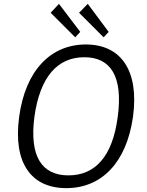

<svg xmlns="http://www.w3.org/2000/svg" viewBox="-20 -963 759 993"><path d="M285 -943 242 -897 369 -770 395 -798ZM434 -943 389 -897 516 -770 542 -798ZM323 10C506 10 635 -123 668 -360C700 -599 605 -733 424 -733C242 -733 111 -598 79 -358C47 -122 140 10 323 10ZM334 -56C197 -56 131 -153 158 -359C187 -568 279 -667 416 -667C552 -667 617 -569 589 -359C562 -152 471 -56 334 -56Z"/></svg>

Font: United Sans Light
Style: Italic
Weight: 300
Italic angle: -8°
Designer: Pablo Impallari, Rodrigo Fuenzalida (Modified by Dan O. Williams)
Version: Version 1.000;PS 001.000;hotconv 1.0.88;makeotf.lib2.5.64775